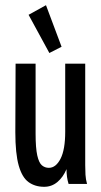

<svg xmlns="http://www.w3.org/2000/svg" viewBox="-20 -708 390 739"><path d="M150 11Q115 11 90 -7Q65 -25 52 -71Q39 -117 39 -199L40 -463H117V-194Q117 -138 123.5 -109.5Q130 -81 141.5 -71.5Q153 -62 168 -62Q195 -62 213 -97Q231 -132 231 -201V-463H308V-72Q308 -53 309 -35.5Q310 -18 315 0H244Q236 -25 236 -57Q223 -26 201 -7.5Q179 11 150 11ZM170 -504 90 -651 157 -688 217 -528Z"/></svg>

Font: Inconsolata ExtraCondensed SemiBold
Style: Regular
Weight: 600
Width: 2
Monospace: yes
Designer: Raph Levien, Cyreal, Brenton Simpson
Foundry: Raph Levien, Cyreal, Google
Version: Version 3.001; ttfautohint (v1.8.2.53-6de2)